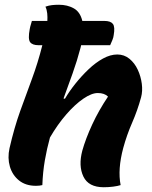

<svg xmlns="http://www.w3.org/2000/svg" viewBox="-20 -778 640 807"><path d="M131 3Q88 3 60 -19.5Q32 -42 21.5 -78Q11 -114 20 -155Q40 -242 65 -311.5Q90 -381 114.5 -447Q139 -513 158 -588H142Q116 -588 106.5 -601Q97 -614 105 -656Q107 -667 110 -676Q113 -685 114 -690H179Q180 -706 178.5 -721.5Q177 -737 171 -750Q185 -755 198.5 -756.5Q212 -758 228 -758Q263 -758 290 -743Q317 -728 326 -690H419Q445 -690 454.5 -677.5Q464 -665 458 -631Q457 -621 452.5 -610Q448 -599 443 -588H321Q320 -584 319 -579Q304 -522 285 -469Q266 -416 247 -364L253 -363Q271 -394 297 -426.5Q323 -459 352.5 -487Q382 -515 413 -532Q444 -549 473 -549Q502 -549 524 -531Q546 -513 559 -485Q572 -457 576 -426Q580 -395 573 -369Q558 -314 535.5 -262.5Q513 -211 498 -156Q474 -66 487 0Q475 4 455.5 6.5Q436 9 416 9Q352 9 330.5 -36Q309 -81 326 -145Q340 -195 367.5 -254.5Q395 -314 434 -372Q419 -387 391 -387Q365 -387 330 -363Q295 -339 258.5 -297Q222 -255 190 -200Q177 -153 168.5 -104Q160 -55 158 0Q146 3 131 3Z"/></svg>

Font: Recursive Mn Csl St XBd
Style: Italic
Weight: 800
Italic angle: -15°
Monospace: yes
Version: Version 1.079;hotconv 1.0.112;makeotfexe 2.5.65598; ttfautoh